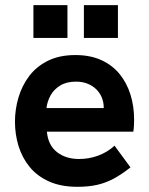

<svg xmlns="http://www.w3.org/2000/svg" viewBox="-20 -717 581 747"><path d="M281.2 9.8Q217.2 9.8 171 -10.9Q124.8 -31.6 95.4 -67.5Q66 -103.4 52.1 -148.9Q38.2 -194.4 38.2 -243.6Q38.2 -291.6 51.9 -337.8Q65.6 -384 93.7 -421.2Q121.8 -458.4 166.5 -480.6Q211.2 -502.8 273.2 -502.8Q330.8 -502.8 373.8 -483.3Q416.8 -463.8 445.1 -429.2Q473.4 -394.6 487.6 -349Q501.8 -303.4 501.8 -251.2Q501.8 -243.6 501.3 -231.2Q500.8 -218.8 498.8 -204.8H162.4Q167.2 -152 201.7 -125.2Q236.2 -98.4 287.6 -98.4Q326.4 -98.4 362 -111.5Q397.6 -124.6 425.6 -150.2L487.6 -65.8Q453.4 -38.6 422.2 -21.9Q391 -5.2 357.5 2.3Q324 9.8 281.2 9.8ZM379.4 -267Q381.4 -275 382.5 -283Q383.6 -291 383.6 -298.4Q383.6 -319.4 376 -337.7Q368.4 -356 354.3 -369.8Q340.2 -383.6 320.4 -391.5Q300.6 -399.4 275.8 -399.4Q238.8 -399.4 214.1 -384.2Q189.4 -369 176.6 -345.6Q163.8 -322.2 160.8 -296.6H420.6ZM306.4 -569.4V-697H438.8V-569.4ZM110 -569.4V-697H242.4V-569.4Z"/></svg>

Font: Hanken Grotesk
Style: Regular
Weight: 400
Designer: Alfredo Marco Pradil
Foundry: Hanken Design Co.
Version: Version 3.013